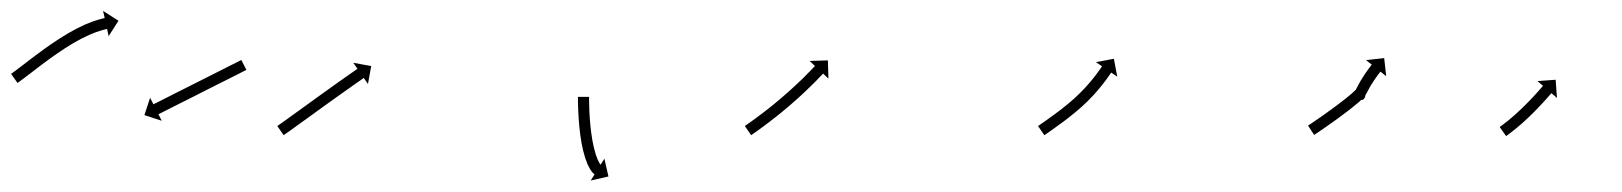

<svg xmlns="http://www.w3.org/2000/svg" viewBox="-49 -345 2915 345"><path d="M-27.7 -213.3C-28.2 -212.9 -28.6 -212.6 -29.1 -212.3L-17.5 -195.9C-17.1 -196.3 -16.6 -196.6 -16.1 -197L-16.1 -197L-16.1 -197C-14.7 -198 -13.3 -199 -11.9 -200L-11.9 -200L-11.9 -200C-9.6 -201.7 -7.4 -203.3 -5.2 -205L-5.2 -205L-5.2 -205C-2.2 -207.3 0.7 -209.5 3.6 -211.7L3.7 -211.7L3.7 -211.7C7.2 -214.5 10.8 -217.2 14.3 -219.9L14.3 -219.9L14.3 -219.9C18.3 -223 22.4 -226 26.4 -229.1L26.4 -229.1L26.4 -229.1C30.8 -232.4 35.2 -235.6 39.7 -238.9C39.7 -238.9 39.7 -238.9 39.7 -238.9C39.6 -238.9 39.6 -238.9 39.6 -238.9C44.3 -242.2 49 -245.6 53.8 -248.9C53.8 -248.9 53.7 -248.9 53.7 -248.8C53.7 -248.8 53.7 -248.8 53.7 -248.8C58.5 -252.1 63.4 -255.4 68.3 -258.6C68.3 -258.6 68.3 -258.6 68.3 -258.6C68.2 -258.5 68.2 -258.5 68.2 -258.5C73.1 -261.6 78.1 -264.7 83 -267.7C83 -267.7 83 -267.6 83 -267.6C82.9 -267.6 82.9 -267.6 82.9 -267.6C87.7 -270.4 92.6 -273.1 97.5 -275.7C97.5 -275.7 97.5 -275.6 97.4 -275.6C97.4 -275.6 97.4 -275.6 97.4 -275.6C102 -277.9 106.6 -280.1 111.3 -282.3C111.3 -282.3 111.3 -282.3 111.2 -282.2C111.2 -282.2 111.1 -282.2 111.1 -282.2C115.3 -284 119.5 -285.7 123.7 -287.3C123.7 -287.3 123.7 -287.3 123.6 -287.2C123.6 -287.2 123.5 -287.2 123.5 -287.2C127 -288.4 130.5 -289.6 134 -290.6C134 -290.6 133.9 -290.6 133.9 -290.6C133.8 -290.6 133.8 -290.6 133.8 -290.6C136.1 -291.2 138.5 -291.8 140.9 -292.4C140.9 -292.4 140.8 -292.4 140.8 -292.4C140.8 -292.4 140.7 -292.4 140.7 -292.4C141.6 -292.6 142.5 -292.8 143.4 -293L146.2 -280.1L163.9 -307.7L136.2 -325.4L139.1 -312.5C138.1 -312.3 137.2 -312.1 136.3 -311.9C136.3 -311.9 136.2 -311.9 136.2 -311.9C136.2 -311.9 136.2 -311.9 136.2 -311.9C133.6 -311.2 131 -310.5 128.4 -309.8C128.4 -309.8 128.3 -309.8 128.3 -309.8C128.2 -309.8 128.2 -309.8 128.2 -309.8C124.4 -308.6 120.7 -307.4 116.9 -306.1C116.9 -306.1 116.9 -306.1 116.8 -306C116.8 -306 116.7 -306 116.7 -306C112.2 -304.3 107.7 -302.5 103.2 -300.6C103.2 -300.6 103.2 -300.6 103.1 -300.5C103.1 -300.5 103 -300.5 103 -300.5C98.1 -298.2 93.2 -295.9 88.3 -293.4C88.3 -293.4 88.3 -293.4 88.3 -293.4C88.2 -293.4 88.2 -293.3 88.2 -293.3C83 -290.6 78 -287.8 72.9 -284.9C72.9 -284.9 72.9 -284.9 72.9 -284.9C72.8 -284.9 72.8 -284.8 72.8 -284.8C67.7 -281.8 62.6 -278.6 57.5 -275.4C57.5 -275.4 57.5 -275.4 57.5 -275.4C57.4 -275.4 57.4 -275.3 57.4 -275.3C52.4 -272.1 47.4 -268.7 42.4 -265.3C42.4 -265.3 42.4 -265.3 42.4 -265.3C42.3 -265.3 42.3 -265.3 42.3 -265.3C37.5 -261.9 32.7 -258.5 27.9 -255.1C27.9 -255.1 27.9 -255.1 27.9 -255.1C27.9 -255 27.9 -255 27.9 -255C23.4 -251.7 18.9 -248.4 14.4 -245.1L14.4 -245.1L14.4 -245.1C10.3 -242 6.2 -238.9 2.2 -235.8L2.2 -235.8L2.2 -235.8C-1.4 -233.1 -4.9 -230.3 -8.5 -227.6L-8.5 -227.6L-8.5 -227.6C-11.4 -225.4 -14.3 -223.2 -17.2 -221L-17.2 -221L-17.2 -221C-19.4 -219.4 -21.6 -217.7 -23.7 -216.1L-23.7 -216.1L-23.7 -216.2C-25 -215.2 -26.4 -214.2 -27.7 -213.2L-27.7 -213.3ZM392 -218.5C392.5 -218.8 393.1 -219.1 393.7 -219.4L384.7 -237.2C384.1 -236.9 383.5 -236.6 383 -236.4C381.3 -235.5 379.6 -234.7 377.9 -233.8C375.3 -232.5 372.7 -231.2 370.1 -229.9C366.8 -228.2 363.4 -226.5 360 -224.8C356 -222.8 352.1 -220.8 348.1 -218.8C343.6 -216.5 339.2 -214.3 334.7 -212C330 -209.6 325.2 -207.2 320.4 -204.8C315.5 -202.4 310.6 -199.9 305.7 -197.4C300.8 -194.9 295.9 -192.5 291 -190C286.2 -187.6 281.4 -185.2 276.7 -182.8C272.2 -180.5 267.8 -178.3 263.3 -176.1C259.3 -174 255.4 -172 251.4 -170C248 -168.3 244.6 -166.6 241.3 -164.9C238.7 -163.6 236.1 -162.3 233.5 -161C231.8 -160.2 230.1 -159.3 228.4 -158.5C227.8 -158.2 227.3 -157.9 226.7 -157.6L220.7 -169.3L210.5 -138.2L241.6 -128L235.7 -139.7C236.3 -140 236.9 -140.3 237.4 -140.6C239.1 -141.5 240.8 -142.3 242.5 -143.1C245.1 -144.5 247.7 -145.8 250.3 -147.1C253.6 -148.8 257 -150.5 260.4 -152.2C264.4 -154.2 268.3 -156.2 272.3 -158.2C276.8 -160.4 281.2 -162.7 285.7 -164.9C290.4 -167.3 295.2 -169.7 300 -172.1C304.9 -174.6 309.8 -177.1 314.7 -179.6C319.6 -182 324.5 -184.5 329.4 -187C334.2 -189.4 339 -191.8 343.7 -194.2C348.2 -196.4 352.6 -198.7 357.1 -200.9C361.1 -202.9 365 -204.9 369 -206.9C372.4 -208.6 375.8 -210.3 379.1 -212C381.7 -213.3 384.3 -214.7 386.9 -216C388.6 -216.8 390.3 -217.6 392 -218.5Z M450.8 -119.6C450.3 -119.2 449.8 -118.9 449.3 -118.5L460.7 -102.1C461.2 -102.4 461.7 -102.8 462.2 -103.1L462.2 -103.2L462.2 -103.2C463.7 -104.2 465.1 -105.2 466.6 -106.3L466.6 -106.3L466.6 -106.3C468.9 -107.9 471.3 -109.6 473.6 -111.2L473.6 -111.2L473.6 -111.2C476.6 -113.4 479.7 -115.6 482.7 -117.8C486.3 -120.4 489.9 -123 493.5 -125.6C497.6 -128.5 501.6 -131.4 505.6 -134.3C510 -137.5 514.3 -140.6 518.6 -143.7C523.1 -147 527.5 -150.2 532 -153.4C536.5 -156.6 541 -159.9 545.5 -163.1C549.8 -166.2 554.2 -169.3 558.5 -172.4C562.6 -175.3 566.7 -178.2 570.8 -181.1C574.5 -183.7 578.1 -186.3 581.8 -188.9C584.9 -191.1 588 -193.3 591.1 -195.5C593.5 -197.2 596 -198.9 598.4 -200.5C599.9 -201.6 601.5 -202.7 603 -203.8C603.6 -204.2 604.1 -204.5 604.7 -204.9L612.2 -194.1L618 -226.3L585.8 -232.2L593.3 -221.4C592.7 -221 592.2 -220.6 591.6 -220.2C590 -219.1 588.5 -218 586.9 -216.9C584.5 -215.3 582.1 -213.6 579.7 -211.9C576.5 -209.7 573.4 -207.5 570.3 -205.3C566.6 -202.7 562.9 -200.1 559.2 -197.5C555.1 -194.5 551 -191.6 546.9 -188.7C542.6 -185.6 538.2 -182.5 533.8 -179.3C529.3 -176.1 524.8 -172.9 520.3 -169.6C515.8 -166.4 511.4 -163.2 506.9 -159.9C502.6 -156.8 498.2 -153.7 493.9 -150.5C489.9 -147.6 485.8 -144.7 481.8 -141.8C478.2 -139.2 474.6 -136.6 471 -134C468 -131.8 465 -129.7 462 -127.5L462 -127.5L462 -127.5C459.7 -125.9 457.4 -124.2 455.1 -122.6L455.1 -122.6L455.1 -122.6C453.6 -121.6 452.2 -120.6 450.7 -119.6L450.7 -119.6Z M1009.5 -169.2C1009.5 -169.8 1009.5 -170.4 1009.5 -171L989.5 -171C989.5 -170.4 989.5 -169.7 989.5 -169.1L989.5 -169.1L989.5 -169.1C989.5 -167.3 989.5 -165.5 989.5 -163.8L989.5 -163.7L989.5 -163.7C989.6 -161 989.6 -158.2 989.7 -155.5C989.7 -155.5 989.7 -155.4 989.7 -155.4C989.7 -155.4 989.7 -155.4 989.7 -155.4C989.8 -151.8 989.9 -148.3 990.1 -144.7C990.1 -144.7 990.1 -144.7 990.1 -144.7C990.1 -144.7 990.1 -144.6 990.1 -144.6C990.3 -140.4 990.5 -136.2 990.8 -132.1C990.8 -132.1 990.8 -132 990.8 -132C990.8 -132 990.8 -132 990.8 -132C991.1 -127.3 991.5 -122.7 991.9 -118.1C991.9 -118.1 991.9 -118 991.9 -118C991.9 -118 991.9 -118 991.9 -118C992.4 -113.1 993 -108.2 993.6 -103.3C993.6 -103.3 993.6 -103.3 993.6 -103.2C993.6 -103.2 993.6 -103.2 993.6 -103.2C994.3 -98.2 995.1 -93.3 995.9 -88.4C995.9 -88.4 995.9 -88.4 995.9 -88.3C995.9 -88.3 995.9 -88.2 995.9 -88.2C996.8 -83.5 997.8 -78.8 998.9 -74C998.9 -74 998.9 -74 999 -73.9C999 -73.9 999 -73.8 999 -73.8C1000.1 -69.5 1001.3 -65.2 1002.6 -60.9C1002.6 -60.9 1002.6 -60.9 1002.7 -60.8C1002.7 -60.7 1002.7 -60.7 1002.7 -60.7C1003.9 -57 1005.3 -53.4 1006.8 -49.8C1006.8 -49.8 1006.8 -49.7 1006.9 -49.7C1006.9 -49.6 1006.9 -49.5 1006.9 -49.5C1008.2 -46.8 1009.6 -44.1 1011.1 -41.4C1011.1 -41.4 1011.1 -41.3 1011.2 -41.2C1011.2 -41.1 1011.3 -41 1011.3 -41C1012.4 -39.3 1013.5 -37.6 1014.8 -36C1014.8 -36 1014.9 -35.9 1015 -35.8C1015.1 -35.7 1015.2 -35.6 1015.2 -35.6C1015.9 -34.8 1016.6 -34 1017.5 -33.2C1017.5 -33.2 1017.6 -33.2 1017.7 -33.1C1017.7 -33 1017.8 -32.9 1017.8 -32.9C1018.2 -32.6 1018.6 -32.3 1019 -32.1C1019 -32.1 1019 -32 1019.1 -32C1019.2 -31.9 1019.2 -31.9 1019.2 -31.9C1019.3 -31.9 1019.3 -31.8 1019.4 -31.8L1012.4 -20.6L1044.3 -27.9L1037 -59.9L1030 -48.7C1030 -48.8 1030.1 -48.7 1030.1 -48.7C1030.1 -48.7 1030.1 -48.7 1030.1 -48.7C1030.1 -48.7 1030.2 -48.6 1030.2 -48.6C1030.3 -48.5 1030.3 -48.5 1030.3 -48.5C1030.3 -48.5 1030.4 -48.5 1030.4 -48.4C1030.6 -48.4 1030.7 -48.2 1030.6 -48.4C1030.6 -48.4 1030.6 -48.3 1030.7 -48.2C1030.8 -48.1 1030.9 -48 1030.9 -48C1030.7 -48.3 1030.4 -48.6 1030.1 -48.9C1030.1 -48.9 1030.2 -48.8 1030.3 -48.7C1030.4 -48.6 1030.5 -48.5 1030.5 -48.5C1029.6 -49.5 1028.9 -50.6 1028.2 -51.8C1028.2 -51.8 1028.2 -51.7 1028.3 -51.6C1028.4 -51.5 1028.4 -51.4 1028.4 -51.4C1027.2 -53.5 1026.1 -55.7 1025.1 -57.9C1025.1 -57.9 1025.1 -57.8 1025.2 -57.7C1025.2 -57.6 1025.2 -57.6 1025.2 -57.6C1023.9 -60.7 1022.7 -63.9 1021.6 -67.1C1021.6 -67.1 1021.6 -67.1 1021.7 -67C1021.7 -66.9 1021.7 -66.9 1021.7 -66.9C1020.5 -70.8 1019.4 -74.8 1018.4 -78.8C1018.4 -78.8 1018.4 -78.7 1018.4 -78.7C1018.4 -78.6 1018.4 -78.6 1018.4 -78.6C1017.4 -83 1016.4 -87.5 1015.6 -92C1015.6 -92 1015.6 -91.9 1015.6 -91.9C1015.6 -91.9 1015.6 -91.8 1015.6 -91.8C1014.8 -96.5 1014.1 -101.2 1013.4 -106C1013.4 -106 1013.4 -105.9 1013.4 -105.9C1013.4 -105.9 1013.4 -105.8 1013.4 -105.8C1012.8 -110.5 1012.3 -115.3 1011.8 -120C1011.8 -120 1011.8 -120 1011.8 -119.9C1011.8 -119.9 1011.8 -119.9 1011.8 -119.9C1011.4 -124.4 1011 -128.9 1010.7 -133.4C1010.7 -133.4 1010.7 -133.4 1010.7 -133.4C1010.7 -133.3 1010.7 -133.3 1010.7 -133.3C1010.5 -137.4 1010.2 -141.5 1010 -145.6C1010 -145.6 1010 -145.6 1010 -145.5C1010 -145.5 1010 -145.5 1010 -145.5C1009.9 -149 1009.8 -152.5 1009.7 -156C1009.7 -156 1009.7 -155.9 1009.7 -155.9C1009.7 -155.9 1009.7 -155.9 1009.7 -155.9C1009.6 -158.6 1009.6 -161.3 1009.5 -164L1009.5 -164L1009.5 -164C1009.5 -165.7 1009.5 -167.4 1009.5 -169.2L1009.5 -169.2Z M1290.9 -119.7C1290.4 -119.3 1289.9 -119 1289.4 -118.6L1300.7 -102.1C1301.2 -102.5 1301.8 -102.9 1302.3 -103.2L1302.3 -103.2L1302.3 -103.2C1303.8 -104.2 1305.3 -105.3 1306.7 -106.3L1306.7 -106.3L1306.7 -106.3C1309 -107.9 1311.3 -109.5 1313.6 -111.2L1313.6 -111.2L1313.6 -111.2C1316.6 -113.3 1319.5 -115.4 1322.4 -117.6L1322.4 -117.6L1322.4 -117.6C1325.9 -120.2 1329.3 -122.7 1332.7 -125.3C1332.7 -125.3 1332.7 -125.3 1332.8 -125.3C1332.8 -125.3 1332.8 -125.4 1332.8 -125.4C1336.6 -128.3 1340.4 -131.2 1344.1 -134.2C1344.1 -134.2 1344.1 -134.2 1344.1 -134.2C1344.2 -134.2 1344.2 -134.2 1344.2 -134.2C1348.2 -137.4 1352.2 -140.6 1356.1 -143.8C1356.1 -143.8 1356.1 -143.8 1356.1 -143.8C1356.2 -143.9 1356.2 -143.9 1356.2 -143.9C1360.2 -147.2 1364.3 -150.6 1368.3 -154C1368.3 -154 1368.3 -154.1 1368.3 -154.1C1368.4 -154.1 1368.4 -154.1 1368.4 -154.1C1372.4 -157.5 1376.3 -161 1380.3 -164.5C1380.3 -164.5 1380.3 -164.5 1380.3 -164.5C1380.3 -164.5 1380.4 -164.5 1380.4 -164.5C1384.2 -168 1388 -171.4 1391.7 -174.8C1391.7 -174.8 1391.7 -174.9 1391.7 -174.9C1391.8 -174.9 1391.8 -174.9 1391.8 -174.9C1395.3 -178.1 1398.7 -181.4 1402.2 -184.7C1402.2 -184.7 1402.2 -184.7 1402.2 -184.7C1402.2 -184.7 1402.2 -184.8 1402.2 -184.8C1405.3 -187.7 1408.4 -190.7 1411.4 -193.7L1411.4 -193.7L1411.5 -193.7C1414 -196.3 1416.6 -198.9 1419.1 -201.4L1419.1 -201.4L1419.1 -201.5C1421.1 -203.4 1423 -205.4 1424.9 -207.5L1425 -207.5L1425 -207.5C1426.2 -208.8 1427.4 -210.1 1428.7 -211.4L1428.7 -211.4L1428.7 -211.4C1429.1 -211.8 1429.5 -212.3 1430 -212.8L1439.6 -203.7L1438.6 -236.5L1405.8 -235.5L1415.4 -226.4C1415 -226 1414.5 -225.5 1414.1 -225.1L1414.1 -225.1L1414.1 -225.1C1412.9 -223.8 1411.7 -222.6 1410.5 -221.3L1410.5 -221.3L1410.5 -221.3C1408.6 -219.3 1406.7 -217.4 1404.8 -215.4L1404.8 -215.4L1404.8 -215.5C1402.4 -212.9 1399.9 -210.4 1397.3 -207.9L1397.4 -207.9L1397.4 -207.9C1394.4 -205 1391.4 -202.1 1388.4 -199.1C1388.4 -199.1 1388.4 -199.2 1388.4 -199.2C1388.4 -199.2 1388.4 -199.2 1388.4 -199.2C1385 -196 1381.6 -192.7 1378.1 -189.5C1378.1 -189.5 1378.2 -189.5 1378.2 -189.6C1378.2 -189.6 1378.2 -189.6 1378.2 -189.6C1374.5 -186.2 1370.8 -182.8 1367 -179.4C1367 -179.4 1367 -179.5 1367 -179.5C1367.1 -179.5 1367.1 -179.5 1367.1 -179.5C1363.2 -176.1 1359.3 -172.6 1355.3 -169.3C1355.3 -169.3 1355.3 -169.3 1355.3 -169.3C1355.4 -169.3 1355.4 -169.3 1355.4 -169.3C1351.4 -165.9 1347.4 -162.6 1343.4 -159.3C1343.4 -159.3 1343.4 -159.3 1343.4 -159.3C1343.5 -159.3 1343.5 -159.3 1343.5 -159.3C1339.6 -156.1 1335.7 -153 1331.7 -149.8C1331.7 -149.8 1331.7 -149.9 1331.7 -149.9C1331.7 -149.9 1331.8 -149.9 1331.8 -149.9C1328.1 -147 1324.3 -144.1 1320.6 -141.2C1320.6 -141.2 1320.6 -141.2 1320.6 -141.2C1320.6 -141.3 1320.6 -141.3 1320.6 -141.3C1317.3 -138.7 1313.9 -136.2 1310.5 -133.7L1310.6 -133.7L1310.6 -133.7C1307.7 -131.6 1304.8 -129.5 1301.9 -127.4L1301.9 -127.4L1302 -127.4C1299.7 -125.8 1297.5 -124.3 1295.2 -122.7L1295.3 -122.7L1295.3 -122.7C1293.8 -121.7 1292.4 -120.7 1290.9 -119.7L1290.9 -119.7Z M1817.8 -119.6C1817.2 -119.2 1816.7 -118.8 1816.2 -118.5L1827.6 -102C1828.1 -102.4 1828.7 -102.8 1829.2 -103.2C1830.7 -104.2 1832.2 -105.3 1833.8 -106.3L1833.8 -106.3L1833.8 -106.3C1836.1 -108 1838.4 -109.6 1840.8 -111.3L1840.8 -111.3L1840.8 -111.3C1843.8 -113.4 1846.8 -115.5 1849.8 -117.7L1849.8 -117.7L1849.8 -117.7C1853.3 -120.2 1856.8 -122.8 1860.2 -125.3C1860.2 -125.3 1860.2 -125.3 1860.3 -125.3C1860.3 -125.3 1860.3 -125.3 1860.3 -125.3C1864.1 -128.2 1867.8 -131 1871.6 -133.9C1871.6 -133.9 1871.6 -133.9 1871.6 -133.9C1871.6 -134 1871.6 -134 1871.6 -134C1875.5 -137 1879.4 -140.1 1883.3 -143.3C1883.3 -143.3 1883.3 -143.3 1883.3 -143.3C1883.3 -143.4 1883.4 -143.4 1883.4 -143.4C1887.2 -146.6 1891 -149.9 1894.8 -153.3C1894.8 -153.3 1894.8 -153.3 1894.8 -153.3C1894.9 -153.3 1894.9 -153.4 1894.9 -153.4C1898.6 -156.7 1902.2 -160.2 1905.8 -163.6C1905.8 -163.6 1905.8 -163.7 1905.8 -163.7C1905.9 -163.7 1905.9 -163.8 1905.9 -163.8C1909.3 -167.2 1912.6 -170.6 1915.9 -174.1C1915.9 -174.1 1915.9 -174.1 1915.9 -174.2C1916 -174.2 1916 -174.2 1916 -174.2C1919 -177.6 1922 -180.9 1924.9 -184.4C1924.9 -184.4 1924.9 -184.4 1925 -184.4C1925 -184.4 1925 -184.5 1925 -184.5C1927.6 -187.6 1930.1 -190.7 1932.7 -193.9C1932.7 -193.9 1932.7 -193.9 1932.7 -193.9C1932.7 -193.9 1932.7 -194 1932.7 -194C1934.8 -196.7 1936.9 -199.4 1939 -202.2C1939 -202.2 1939 -202.2 1939 -202.2C1939 -202.3 1939 -202.3 1939 -202.3C1940.6 -204.4 1942.2 -206.6 1943.7 -208.8C1943.7 -208.8 1943.7 -208.8 1943.7 -208.8C1943.7 -208.8 1943.7 -208.8 1943.7 -208.8C1944.7 -210.2 1945.7 -211.7 1946.7 -213.1L1946.7 -213.1L1946.7 -213.1C1947.1 -213.6 1947.4 -214.1 1947.7 -214.6L1958.6 -207.2L1952.5 -239.4L1920.3 -233.3L1931.2 -225.9C1930.9 -225.4 1930.5 -224.9 1930.2 -224.4L1930.2 -224.4L1930.2 -224.4C1929.3 -223 1928.3 -221.7 1927.4 -220.3C1927.4 -220.3 1927.4 -220.3 1927.4 -220.3C1927.4 -220.3 1927.4 -220.3 1927.4 -220.3C1925.9 -218.2 1924.4 -216.1 1922.9 -214.1C1922.9 -214.1 1922.9 -214.1 1922.9 -214.1C1922.9 -214.1 1922.9 -214.1 1922.9 -214.1C1920.9 -211.5 1918.9 -208.8 1916.9 -206.2C1916.9 -206.2 1916.9 -206.2 1916.9 -206.2C1917 -206.3 1917 -206.3 1917 -206.3C1914.6 -203.2 1912.1 -200.2 1909.6 -197.2C1909.6 -197.2 1909.6 -197.3 1909.7 -197.3C1909.7 -197.3 1909.7 -197.4 1909.7 -197.4C1906.9 -194.1 1904.1 -190.9 1901.2 -187.7C1901.2 -187.7 1901.2 -187.7 1901.2 -187.7C1901.3 -187.8 1901.3 -187.8 1901.3 -187.8C1898.1 -184.4 1895 -181.1 1891.7 -177.9C1891.7 -177.9 1891.7 -177.9 1891.8 -177.9C1891.8 -177.9 1891.8 -178 1891.8 -178C1888.4 -174.6 1884.9 -171.4 1881.4 -168.1C1881.4 -168.1 1881.4 -168.1 1881.4 -168.2C1881.5 -168.2 1881.5 -168.2 1881.5 -168.2C1877.9 -165 1874.2 -161.8 1870.5 -158.7C1870.5 -158.7 1870.5 -158.7 1870.5 -158.7C1870.5 -158.7 1870.6 -158.8 1870.6 -158.8C1866.8 -155.7 1863.1 -152.7 1859.3 -149.7C1859.3 -149.7 1859.3 -149.7 1859.3 -149.7C1859.3 -149.7 1859.4 -149.7 1859.4 -149.7C1855.7 -146.9 1852 -144.1 1848.3 -141.4C1848.3 -141.4 1848.3 -141.4 1848.3 -141.4C1848.4 -141.4 1848.4 -141.4 1848.4 -141.4C1845 -138.9 1841.5 -136.4 1838.1 -133.9L1838.1 -133.9L1838.1 -133.9C1835.2 -131.8 1832.2 -129.7 1829.3 -127.6L1829.3 -127.6L1829.3 -127.6C1826.9 -126 1824.6 -124.4 1822.3 -122.7L1822.3 -122.7L1822.3 -122.7C1820.8 -121.7 1819.3 -120.6 1817.8 -119.6Z M2302.9 -120.3C2302.4 -119.9 2301.9 -119.6 2301.4 -119.3L2312.3 -102.6C2312.9 -102.9 2313.4 -103.2 2313.9 -103.5L2313.9 -103.6L2313.9 -103.6C2315.4 -104.5 2316.8 -105.5 2318.3 -106.5L2318.3 -106.5L2318.3 -106.5C2320.7 -108.1 2323 -109.7 2325.3 -111.3L2325.3 -111.3L2325.3 -111.3C2328.4 -113.4 2331.4 -115.4 2334.4 -117.5L2334.4 -117.6L2334.4 -117.6C2338 -120.1 2341.5 -122.6 2345.1 -125.1L2345.1 -125.1L2345.1 -125.1C2349.1 -127.9 2353 -130.8 2356.9 -133.6L2356.9 -133.6L2356.9 -133.6C2361.1 -136.7 2365.2 -139.8 2369.3 -142.9C2369.3 -142.9 2369.3 -142.9 2369.3 -142.9C2369.4 -142.9 2369.4 -142.9 2369.4 -142.9C2373.5 -146.1 2377.7 -149.3 2381.8 -152.5C2381.8 -152.5 2381.8 -152.5 2381.8 -152.5C2381.8 -152.6 2381.8 -152.6 2381.8 -152.6C2385.8 -155.7 2389.6 -158.9 2393.5 -162.2C2393.5 -162.2 2393.5 -162.2 2393.5 -162.3C2393.6 -162.3 2393.6 -162.3 2393.6 -162.3C2396.7 -165.1 2399.8 -167.9 2402.7 -170.8C2402.7 -170.8 2402.8 -170.9 2402.9 -171C2403 -171.1 2403 -171.2 2403 -171.2C2403.4 -171.6 2402.3 -170.4 2401.9 -170.1C2392.6 -163.2 2381.2 -175.3 2387.5 -183.4C2401.8 -201.9 2402.5 -169.1 2405.8 -176.1C2405.8 -176.1 2405.8 -176.1 2405.7 -176C2405.7 -175.9 2405.7 -175.9 2405.7 -175.9C2408.1 -180.7 2410.6 -185.4 2413.3 -190.1C2413.3 -190.1 2413.3 -190 2413.3 -190C2413.2 -189.9 2413.2 -189.9 2413.2 -189.9C2415.5 -193.7 2417.9 -197.5 2420.4 -201.2C2420.4 -201.2 2420.3 -201.1 2420.3 -201.1C2420.3 -201.1 2420.3 -201 2420.3 -201C2422.2 -203.8 2424.2 -206.6 2426.2 -209.4C2426.2 -209.4 2426.2 -209.4 2426.1 -209.3C2426.1 -209.3 2426.1 -209.3 2426.1 -209.3C2427.4 -211 2428.7 -212.8 2430.1 -214.5C2430.1 -214.5 2430.1 -214.5 2430.1 -214.5C2430.1 -214.5 2430.1 -214.4 2430.1 -214.4C2430.5 -215.1 2431 -215.7 2431.5 -216.3L2441.8 -208.1L2438.2 -240.6L2405.6 -237L2415.9 -228.8C2415.4 -228.1 2414.9 -227.5 2414.4 -226.9C2414.4 -226.9 2414.4 -226.9 2414.4 -226.8C2414.3 -226.8 2414.3 -226.8 2414.3 -226.8C2412.9 -225 2411.5 -223.2 2410.1 -221.3C2410.1 -221.3 2410.1 -221.3 2410.1 -221.3C2410.1 -221.2 2410.1 -221.2 2410.1 -221.2C2407.9 -218.3 2405.8 -215.4 2403.8 -212.4C2403.8 -212.4 2403.8 -212.4 2403.7 -212.3C2403.7 -212.3 2403.7 -212.2 2403.7 -212.2C2401.1 -208.3 2398.5 -204.3 2396.1 -200.2C2396.1 -200.2 2396.1 -200.2 2396 -200.1C2396 -200.1 2396 -200 2396 -200C2393.1 -195.1 2390.4 -190 2387.8 -184.9C2387.8 -184.9 2387.8 -184.8 2387.7 -184.7C2387.7 -184.7 2387.7 -184.6 2387.7 -184.6C2386.8 -182.8 2385.8 -180.7 2385.6 -178.7C2385.4 -177.1 2385.3 -174.4 2386.4 -173.2C2411.3 -143.7 2410.1 -209.1 2388.1 -184.5C2388.1 -184.5 2388.2 -184.6 2388.3 -184.7C2388.4 -184.8 2388.5 -184.9 2388.5 -184.9C2385.9 -182.3 2383.1 -179.7 2380.3 -177.3C2380.3 -177.3 2380.4 -177.3 2380.4 -177.3C2380.5 -177.4 2380.5 -177.4 2380.5 -177.4C2376.8 -174.3 2373.1 -171.2 2369.3 -168.1C2369.3 -168.1 2369.3 -168.2 2369.3 -168.2C2369.4 -168.2 2369.4 -168.2 2369.4 -168.2C2365.4 -165 2361.3 -161.9 2357.2 -158.8C2357.2 -158.8 2357.2 -158.8 2357.3 -158.8C2357.3 -158.8 2357.3 -158.8 2357.3 -158.8C2353.2 -155.8 2349.2 -152.8 2345.1 -149.8L2345.1 -149.8L2345.1 -149.8C2341.3 -147 2337.4 -144.2 2333.5 -141.4L2333.5 -141.4L2333.5 -141.4C2330 -138.9 2326.5 -136.4 2323 -133.9L2323 -134L2323 -134C2320 -131.9 2317 -129.8 2314 -127.8L2314 -127.8L2314 -127.8C2311.8 -126.2 2309.5 -124.7 2307.2 -123.1L2307.2 -123.1L2307.2 -123.1C2305.8 -122.2 2304.3 -121.2 2302.9 -120.2L2302.9 -120.3Z M2646.7 -117.5C2646.4 -117.3 2646.1 -117 2645.7 -116.8L2657.3 -100.5C2657.7 -100.8 2658 -101 2658.3 -101.2L2658.3 -101.2L2658.3 -101.2C2659.3 -101.9 2660.2 -102.6 2661.1 -103.2L2661.1 -103.3L2661.1 -103.3C2662.6 -104.3 2664 -105.4 2665.4 -106.5C2665.4 -106.5 2665.4 -106.5 2665.4 -106.5C2665.4 -106.5 2665.4 -106.5 2665.4 -106.5C2667.3 -107.9 2669.1 -109.3 2670.9 -110.8C2670.9 -110.8 2670.9 -110.8 2670.9 -110.8C2671 -110.8 2671 -110.8 2671 -110.8C2673.1 -112.5 2675.3 -114.3 2677.4 -116C2677.4 -116 2677.4 -116 2677.4 -116C2677.4 -116.1 2677.4 -116.1 2677.4 -116.1C2679.8 -118.1 2682.2 -120.1 2684.5 -122.1C2684.5 -122.1 2684.5 -122.1 2684.5 -122.1C2684.5 -122.2 2684.6 -122.2 2684.6 -122.2C2687 -124.4 2689.5 -126.6 2692 -128.8C2692 -128.8 2692 -128.9 2692 -128.9C2692 -128.9 2692 -128.9 2692 -128.9C2694.6 -131.3 2697.1 -133.6 2699.6 -136C2699.6 -136 2699.6 -136 2699.6 -136.1C2699.6 -136.1 2699.7 -136.1 2699.7 -136.1C2702.2 -138.5 2704.6 -141 2707.1 -143.4C2707.1 -143.4 2707.1 -143.4 2707.1 -143.4C2707.1 -143.5 2707.2 -143.5 2707.2 -143.5C2709.5 -145.9 2711.9 -148.3 2714.3 -150.8C2714.3 -150.8 2714.3 -150.8 2714.3 -150.8C2714.3 -150.8 2714.3 -150.8 2714.3 -150.8C2716.5 -153.1 2718.7 -155.4 2720.9 -157.8L2720.9 -157.8L2720.9 -157.8C2722.9 -159.9 2724.8 -162 2726.8 -164.1L2726.8 -164.2L2726.8 -164.2C2728.4 -166 2730.1 -167.8 2731.7 -169.6L2731.7 -169.6L2731.7 -169.6C2732.9 -171 2734.2 -172.5 2735.4 -173.9L2735.4 -173.9L2735.5 -173.9C2736.3 -174.8 2737.1 -175.7 2737.9 -176.6C2738.1 -177 2738.4 -177.3 2738.7 -177.6L2748.7 -169L2746.3 -201.7L2713.6 -199.3L2723.6 -190.7C2723.3 -190.4 2723 -190.1 2722.8 -189.8C2722 -188.9 2721.2 -188 2720.4 -187.1L2720.4 -187.1L2720.4 -187.1C2719.2 -185.7 2718 -184.3 2716.7 -182.9L2716.7 -182.9L2716.7 -182.9C2715.2 -181.1 2713.6 -179.4 2712 -177.6L2712 -177.6L2712 -177.6C2710.1 -175.5 2708.2 -173.4 2706.3 -171.4L2706.3 -171.4L2706.3 -171.4C2704.2 -169.1 2702 -166.9 2699.9 -164.6C2699.9 -164.6 2699.9 -164.6 2699.9 -164.6C2699.9 -164.6 2699.9 -164.6 2699.9 -164.6C2697.6 -162.3 2695.3 -159.9 2692.9 -157.5C2692.9 -157.5 2693 -157.5 2693 -157.6C2693 -157.6 2693 -157.6 2693 -157.6C2690.6 -155.2 2688.2 -152.8 2685.7 -150.4C2685.7 -150.4 2685.7 -150.4 2685.8 -150.5C2685.8 -150.5 2685.8 -150.5 2685.8 -150.5C2683.4 -148.2 2680.9 -145.9 2678.4 -143.6C2678.4 -143.6 2678.5 -143.6 2678.5 -143.6C2678.5 -143.6 2678.5 -143.6 2678.5 -143.6C2676.1 -141.4 2673.7 -139.3 2671.3 -137.1C2671.3 -137.1 2671.3 -137.2 2671.3 -137.2C2671.3 -137.2 2671.4 -137.2 2671.4 -137.2C2669.1 -135.2 2666.8 -133.3 2664.6 -131.4C2664.6 -131.4 2664.6 -131.4 2664.6 -131.4C2664.6 -131.4 2664.6 -131.4 2664.6 -131.4C2662.6 -129.7 2660.5 -128.1 2658.5 -126.4C2658.5 -126.4 2658.5 -126.4 2658.5 -126.4C2658.5 -126.4 2658.5 -126.5 2658.5 -126.5C2656.8 -125.1 2655 -123.7 2653.3 -122.4C2653.3 -122.4 2653.3 -122.4 2653.3 -122.4C2653.3 -122.4 2653.3 -122.4 2653.3 -122.4C2652 -121.4 2650.6 -120.4 2649.3 -119.4L2649.3 -119.4L2649.3 -119.4C2648.4 -118.8 2647.5 -118.1 2646.7 -117.5L2646.7 -117.5Z"/></svg>

Font: FRB American Cursive Just Arrows Ultra
Style: Bold Italic
Weight: 1000
Italic angle: -25°
Version: Version 2.0;Modular Font Editor K font №1